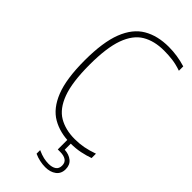

<svg xmlns="http://www.w3.org/2000/svg" viewBox="-296 -803 1056 1056"><g transform="rotate(45 232.5 -274.5)"><path d="M317 9Q235 9 174.8 -25.8Q114.5 -60.5 81.8 -143Q49 -225.5 49 -369Q49 -510.5 81.5 -593.8Q114 -677 175.5 -713Q237 -749 324 -749Q390 -749 456 -729V-695Q418.5 -708 386.2 -712Q354 -716 320 -716Q244.5 -716 192 -684.8Q139.5 -653.5 112.2 -578.2Q85 -503 85 -371Q85 -235.5 113 -160Q141 -84.5 192.8 -54.2Q244.5 -24 316 -24Q352 -24 385 -30.2Q418 -36.5 456 -50V-16Q427 -5.5 392 1.8Q357 9 317 9ZM311 200Q290 200 267.8 195.2Q245.5 190.5 225 181V153Q251.5 165 271.5 169.5Q291.5 174 311 174Q338 174 354.5 163Q371 152 371 128Q371 104 354.5 93Q338 82 310 82H291V-10H319V56Q354 58 376.5 76.2Q399 94.5 399 128Q399 163 374.2 181.5Q349.5 200 311 200Z"/></g></svg>

Font: Encode Sans Condensed Condensed Thin
Style: Regular
Weight: 100
Width: 3
Designer: Multiple Designers
Foundry: Impallari Type
Version: Version 3.000; ttfautohint (v1.8.3) -l 8 -r 50 -G 200 -x 14 